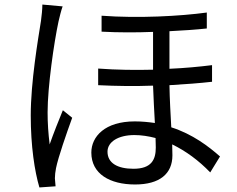

<svg xmlns="http://www.w3.org/2000/svg" viewBox="-20 -786 1040 843"><path d="M255 -758 166 -766C166 -745 163 -718 160 -695C147 -613 115 -426 115 -279C115 -144 132 -34 153 37L224 32C223 21 222 7 221 -3C221 -15 223 -34 226 -48C236 -97 272 -200 297 -269L256 -302C239 -261 214 -198 198 -152C192 -201 189 -245 189 -293C189 -405 217 -599 237 -692C241 -710 249 -742 255 -758ZM663 -180 664 -138C664 -85 645 -45 566 -45C496 -45 452 -70 452 -120C452 -163 499 -193 570 -193C601 -193 632 -188 663 -180ZM426 -717V-647C500 -643 578 -643 652 -646V-480C574 -478 492 -479 411 -485V-412C491 -408 574 -407 652 -410C654 -357 657 -297 660 -246C632 -250 603 -253 572 -253C440 -253 381 -186 381 -116C381 -22 463 24 573 24C681 24 737 -23 737 -104L736 -152C796 -123 853 -81 903 -29L946 -99C896 -143 826 -197 732 -227C729 -285 725 -349 724 -412C794 -416 858 -421 911 -427V-500C855 -493 792 -487 724 -484V-649C786 -652 842 -656 888 -661V-731C771 -715 587 -705 426 -717Z"/></svg>

Font: Noto Sans HK
Style: Regular
Weight: 400
Designer: Ryoko NISHIZUKA 西塚涼子 (kana, bopomofo & ideographs); Paul D. Hunt (Latin, Greek & Cyrillic); Sandoll Communications 산돌커뮤니
Foundry: Adobe
Version: Version 2.004;hotconv 1.0.118;makeotfexe 2.5.65603